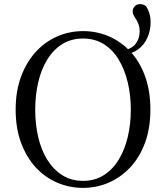

<svg xmlns="http://www.w3.org/2000/svg" viewBox="-20 -896 807 932"><path d="M383 16Q317 16 257.5 -9.5Q198 -35 153 -84Q108 -133 82 -203.5Q56 -274 56 -364Q56 -453 82 -523.5Q108 -594 153 -643.5Q198 -693 257.5 -719Q317 -745 383 -745Q450 -745 509 -719.5Q568 -694 613.5 -645Q659 -596 684.5 -525Q710 -454 710 -364Q710 -275 684.5 -204.5Q659 -134 613.5 -85Q568 -36 509 -10Q450 16 383 16ZM383 -18Q440 -18 483.5 -45.5Q527 -73 556 -120.5Q585 -168 600 -230.5Q615 -293 615 -364Q615 -434 600 -496.5Q585 -559 556 -607Q527 -655 483.5 -682Q440 -709 383 -709Q326 -709 282.5 -682Q239 -655 209.5 -607Q180 -559 165.5 -496.5Q151 -434 151 -364Q151 -293 165.5 -230.5Q180 -168 209.5 -120.5Q239 -73 282.5 -45.5Q326 -18 383 -18ZM576 -630V-651Q619 -658 638.5 -683.5Q658 -709 658 -744Q658 -763 653 -776.5Q648 -790 641.5 -800.5Q635 -811 629.5 -820.5Q624 -830 624 -842Q624 -855 634 -865.5Q644 -876 660 -876Q668 -876 674.5 -874Q681 -872 689 -866Q699 -851 705 -832Q711 -813 711 -787Q711 -748 695.5 -713Q680 -678 650 -656Q620 -634 576 -630Z"/></svg>

Font: Noto Serif TC
Style: Regular
Weight: 400
Designer: Ryoko NISHIZUKA  (kana & ideographs); Frank Grießhammer (Latin, Greek & Cyrillic); Wenlong ZHANG  (bopomofo); Sandoll Co
Foundry: Adobe
Version: Version 2.003-H1;hotconv 1.1.1;makeotfexe 2.6.0